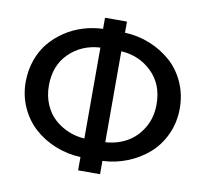

<svg xmlns="http://www.w3.org/2000/svg" viewBox="-82 -833 985 922"><g transform="rotate(10 411.0 -372.0)"><path d="M356.9 0V-64.9Q292 -67.4 233.2 -91.3Q174.3 -115.2 130.4 -155Q86.4 -194.8 60.5 -252.7Q34.7 -310.5 35.2 -377Q35.6 -432.6 53 -481.9Q70.3 -531.2 100.8 -567.9Q131.3 -604.5 171.9 -631.6Q212.4 -658.7 259.5 -673.3Q306.6 -688 356.9 -689.9V-744.1H463.9V-689.9Q527.8 -687.5 585.9 -664.1Q644 -640.6 688.7 -601.3Q733.4 -562 759.8 -503.7Q786.1 -445.3 786.1 -377Q786.1 -309.1 759.5 -251Q732.9 -192.9 688 -153.3Q643.1 -113.8 585 -90.6Q526.9 -67.4 463.9 -64.9V0ZM359.9 -155.8V-599.1Q268.6 -593.8 208.3 -534.2Q147.9 -474.6 147.9 -377Q147.9 -327.1 165.5 -285.6Q183.1 -244.1 212.9 -217Q242.7 -189.9 280.3 -174.1Q317.9 -158.2 359.9 -155.8ZM461.9 -155.8Q519.5 -159.2 566.7 -185.8Q613.8 -212.4 643.3 -262.5Q672.9 -312.5 672.9 -377Q672.9 -474.6 611.6 -534.2Q550.3 -593.8 461.9 -599.1Z"/></g></svg>

Font: Rawline SemiBold
Style: Regular
Weight: 600
Designer: Matt McInerney, Pablo Impallari, Rodrigo Fuenzalida
Foundry: Matt McInerney, Pablo Impallari, Rodrigo Fuenzalida
Version: Version 4.020;PS 004.020;hotconv 1.0.88;makeotf.lib2.5.64775